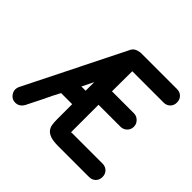

<svg xmlns="http://www.w3.org/2000/svg" viewBox="-174 -936 1150 1150"><g transform="rotate(45 400.5 -361.5)"><path d="M715 -734Q740 -734 756 -718Q772 -702 772 -677Q772 -652 756 -636Q740 -620 715 -620H450Q450 -575 449.5 -534.5Q449 -494 449 -449H635Q658 -449 675 -432Q692 -415 692 -392Q692 -367 675 -351Q658 -335 635 -335H449V-99Q449 -103 453 -103H715Q740 -103 756 -87Q772 -71 772 -46Q772 -21 756 -5Q740 11 715 11H453Q412 11 388.5 3Q365 -5 353 -19.5Q341 -34 338 -54Q335 -74 335 -98V-226H241L217 -180L190 -124L162 -68L139 -22V-23Q131 -8 117.5 0.5Q104 9 88 9Q62 9 46.5 -9Q31 -27 31 -48Q31 -61 37 -73L353 -706Q366 -728 401 -733Q405 -734 410 -734H423ZM335 -413 318 -378Q310 -361 299 -340H335Z"/></g></svg>

Font: VDS
Style: Bold
Weight: 700
Designer: artmaker
Foundry: artmaker
Version: Version 1.000 2009 initial release